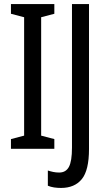

<svg xmlns="http://www.w3.org/2000/svg" viewBox="-20 -734 530 947"><path d="M248 0H34V-48L99 -65V-649L34 -666V-714H248V-666L183 -649V-65L248 -48ZM281 193Q263 193 246.5 190.5Q230 188 216 182V107Q228 111 242 114Q256 117 272 117Q305 117 320 89Q335 61 335 -6V-714H419V1Q419 106 383.5 149.5Q348 193 281 193Z"/></svg>

Font: Noto Sans Myanmar ExtraCondensed
Style: Regular
Weight: 400
Width: 2
Designer: Monotype Design Team
Foundry: Monotype Imaging Inc.
Version: Version 2.107; ttfautohint (v1.8.4.7-5d5b)